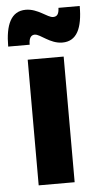

<svg xmlns="http://www.w3.org/2000/svg" viewBox="-58 -785 427 819"><g transform="rotate(-5 155.5 -375.5)"><path d="M315 -747H224C223 -723 217 -710 198 -710C174 -710 136 -751 84 -751C21 -751 -4 -694 -4 -601H88C88 -626 95 -642 113 -642C137 -642 175 -598 228 -598C290 -598 315 -652 315 -747ZM74 -538V0H228V-538Z"/></g></svg>

Font: Juman SemiBold
Style: Regular
Weight: 600
Designer: Bandar Raffah (Arabic) Julieta Ulanovsky (Latin)
Foundry: Caramella
Version: Version 5.022;PS 005.022;hotconv 1.0.88;makeotf.lib2.5.64775